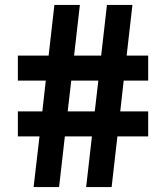

<svg xmlns="http://www.w3.org/2000/svg" viewBox="-20 -760 674 780"><path d="M116.5 0 140.5 -206H52.5V-307.5H152L166 -432.5H52.5V-534H177.5L201 -740H304.5L281 -534H391L414.5 -740H518L494.5 -534H582V-432.5H482.5L468.5 -307.5H582V-206H457L433.5 0H330L353.5 -206H243.5L220 0ZM255 -307.5H365L379.5 -432.5H269.5Z"/></svg>

Font: Encode Sans Semi Expanded SemiBold
Style: Regular
Weight: 600
Width: 6
Designer: Multiple Designers
Foundry: Impallari Type
Version: Version 3.000; ttfautohint (v1.8.3) -l 8 -r 50 -G 200 -x 14 